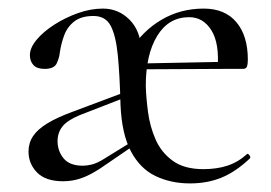

<svg xmlns="http://www.w3.org/2000/svg" viewBox="-20 -415 632 447"><path d="M422.4 12Q377.8 12 342 -5.2Q306.2 -22.4 284.9 -62.5Q263.6 -102.6 260.6 -170Q258.8 -241.2 254.2 -287Q249.6 -332.8 237.5 -355.3Q225.4 -377.8 197.6 -377.8Q169.4 -377.8 153.1 -365.2Q136.8 -352.6 129.5 -333Q122.2 -313.4 119 -291Q118.2 -281.4 112.3 -268Q106.4 -254.6 84 -254.6Q66.2 -254.6 57.9 -263.5Q49.6 -272.4 49.6 -286.6Q49.6 -303.6 65.1 -322.3Q80.6 -341 106.3 -357.5Q132 -374 161.6 -384.5Q191.2 -395 219.6 -395Q255.8 -395 281.6 -369.1Q307.4 -343.2 308.8 -299Q309.4 -286.4 311.8 -275.6Q314.2 -264.8 316.4 -251Q318.6 -237.2 319.4 -215Q320.2 -187.2 324.6 -154Q329 -120.8 342.1 -90.6Q355.2 -60.4 382 -40.8Q408.8 -21.2 453.4 -21.2Q484.8 -21.2 509.5 -29.3Q534.2 -37.4 555 -56.2Q557 -58.2 560.5 -53.8Q564 -49.4 562 -46.4Q528.8 -15 495.8 -1.5Q462.8 12 422.4 12ZM297.4 -253.6 296.4 -267 498.6 -271V-254.6ZM319.4 -215 285.2 -299Q311.8 -343 356 -369Q400.2 -395 454.2 -395Q503.6 -395 530.3 -363.4Q557 -331.8 557 -276.2Q557 -265.4 554.9 -260Q552.8 -254.6 545.2 -254.6H486.6Q491.2 -314.2 472.1 -344.6Q453 -375 420.4 -375Q372.6 -375 346 -331.5Q319.4 -288 319.4 -215ZM127.2 7Q86.2 7 66.3 -13.4Q46.4 -33.8 46.4 -62.2Q46.4 -82 56.8 -97.8Q67.2 -113.6 89.6 -127.4Q112 -141.2 148.4 -154.6L268.4 -199.6L270.8 -187.8L164.8 -146.6Q136.2 -134.6 125.1 -120.2Q114 -105.8 114 -86.4Q114 -63.6 128 -46.4Q142 -29.2 173 -29.2Q182.2 -29.2 194.1 -32.1Q206 -35 222 -45L287.4 -85.4L288.4 -74.2L213.6 -23Q188.4 -6.6 168.4 0.2Q148.4 7 127.2 7Z"/></svg>

Font: Cormorant Infant Light
Style: Regular
Weight: 300
Designer: Christian Thalmann (Catharsis Fonts)
Foundry: Catharsis Fonts
Version: Version 4.001